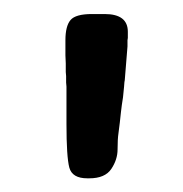

<svg xmlns="http://www.w3.org/2000/svg" viewBox="-20 -732 262 275"><path d="M111.8 -711.9H129.9Q163.1 -711.9 163.1 -686.5V-677.7L162.6 -674.3Q162.6 -669.9 162.6 -665.5L158.7 -617.2L158.2 -614.3L157.7 -607.9L156.2 -592.8Q154.3 -581.1 153.3 -572Q152.3 -563 151.6 -556.4Q150.9 -549.8 149.7 -541.3Q148.4 -532.7 148.4 -518.1Q148.4 -503.4 139.4 -490Q130.4 -476.6 107.9 -476.6H105Q83.5 -476.6 79.3 -491.9Q75.2 -507.3 75.2 -554.7V-607.9L74.7 -613.8V-623L74.2 -628.9Q74.2 -634.8 74.2 -641.1L73.7 -652.8V-674.3Q73.7 -694.8 81.1 -703.4Q88.4 -711.9 111.8 -711.9Z"/></svg>

Font: Averia Sans Libre
Style: Regular
Weight: 400
Version: Version 1.002